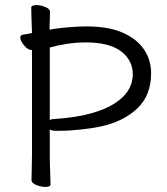

<svg xmlns="http://www.w3.org/2000/svg" viewBox="-20 -725 658 756"><path d="M106 -528H105Q90 -528 75 -546Q60 -564 60 -577Q60 -587 69 -588L106 -595Q105 -624 104 -652Q103 -680 103 -695Q103 -700 109 -702.5Q115 -705 123 -705Q140 -705 158.5 -697.5Q177 -690 177 -677Q177 -667 176 -649Q175 -631 175 -608Q188 -611 213.5 -614Q239 -617 268 -619Q297 -621 320 -621Q408 -621 464 -596Q520 -571 547.5 -529.5Q575 -488 575 -437Q575 -349 519.5 -297Q464 -245 372 -226Q344 -220 298.5 -215Q253 -210 215 -210Q207 -210 199.5 -210Q192 -210 186 -211Q180 -213 176 -215V-115Q176 -81 177.5 -48.5Q179 -16 179 1Q179 11 158 11Q142 11 123 3.5Q104 -4 104 -17Q104 -29 105 -58Q106 -87 106 -116ZM176 -252Q179 -254 182 -255Q185 -256 189 -256Q281 -262 340 -279Q399 -296 432.5 -318.5Q466 -341 481 -363.5Q496 -386 499.5 -404.5Q503 -423 503 -431Q503 -488 456.5 -523Q410 -558 318 -558Q282 -558 245 -552.5Q208 -547 176 -538Z"/></svg>

Font: Klee One SemiBold
Style: Regular
Weight: 600
Designer: Fontworks Inc.
Foundry: Fontworks Inc.
Version: Version 1.00;January 12, 2022;FontCreator 13.0.0.2683 64-bit